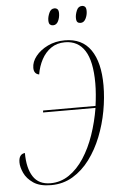

<svg xmlns="http://www.w3.org/2000/svg" viewBox="-60 -934 618 985"><g transform="rotate(-5 249.0 -441.0)"><path d="M163 10Q105 10 72 -12.5Q39 -35 25 -65.5Q11 -96 11 -120Q11 -163 43 -166Q43 -88 71.5 -44Q100 0 161 0Q213 0 256.5 -29.5Q300 -59 333.5 -110.5Q367 -162 389.5 -227.5Q412 -293 424 -365H154L155 -375H425Q429 -403 431.5 -433.5Q434 -464 434 -491Q434 -605 399 -659.5Q364 -714 297 -714Q255 -714 225 -693Q195 -672 176.5 -637.5Q158 -603 151 -561Q124 -566 124 -597Q124 -628 147 -657Q170 -686 209 -705Q248 -724 297 -724Q386 -724 430.5 -659.5Q475 -595 475 -477Q475 -413 462.5 -345Q450 -277 425 -214Q400 -151 362.5 -100.5Q325 -50 275 -20Q225 10 163 10ZM386 -806Q376 -806 370 -811.5Q364 -817 364 -834Q364 -851 372.5 -871.5Q381 -892 400 -892Q410 -892 416 -886Q422 -880 422 -864Q422 -843 412.5 -824.5Q403 -806 386 -806ZM244 -806Q235 -806 228.5 -811.5Q222 -817 222 -834Q222 -851 231 -871.5Q240 -892 258 -892Q268 -892 274 -886Q280 -880 280 -865Q280 -843 271 -824.5Q262 -806 244 -806Z"/></g></svg>

Font: Noto Serif Display Condensed ExtraLight
Style: Italic
Weight: 200
Width: 3
Italic angle: -12°
Designer: Monotype Design Team
Foundry: Monotype Imaging Inc.
Version: Version 2.009